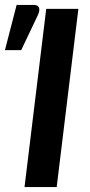

<svg xmlns="http://www.w3.org/2000/svg" viewBox="-56 -759 364 779"><path d="M0 0ZM174 0 262 -723H131.5L43.5 0ZM-36 -555.5H30L98.5 -699.5C103.8 -711.5 105 -721.1 102 -728.2C99 -735.4 92.2 -739 81.5 -739H11.5Z"/></svg>

Font: Lato
Style: Bold Italic
Weight: 700
Italic angle: -7°
Designer: Lukasz Dziedzic
Foundry: tyPoland Lukasz Dziedzic
Version: Version 2.007; 2014-02-27